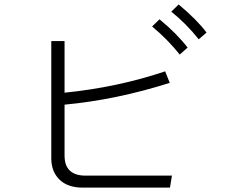

<svg xmlns="http://www.w3.org/2000/svg" viewBox="-20 -856 1040 861"><path d="M210 -145.5V-671.9H269.5V-440.4Q505.9 -463.9 720.7 -536.1L741.2 -484.4Q501 -408.2 269.5 -386.7V-158.2Q269.5 -68.4 364.3 -68.4H751L742.2 -14.6H351.6Q283.2 -14.6 246.6 -50.8Q210 -86.9 210 -145.5ZM748 -803.7 781.2 -835.9Q863.3 -767.6 906.2 -710L871.1 -679.7Q815.4 -750 748 -803.7ZM662.1 -737.3 695.3 -769.5Q773.4 -705.1 821.3 -642.6L786.1 -611.3Q731.4 -679.7 662.1 -737.3Z"/></svg>

Font: Gothic A1 Light
Style: Regular
Weight: 300
Version: Version 2.50